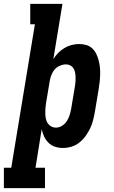

<svg xmlns="http://www.w3.org/2000/svg" viewBox="-70 -755 590 990"><path d="M-50 215V110H-12L110 -630H86V-735H252L205 -450Q216 -468 230.5 -482.5Q245 -497 262.5 -507.5Q280 -518 299.5 -523Q319 -528 338 -528Q357 -528 374.5 -523Q392 -518 405 -506Q418 -494 426 -478Q434 -462 438.5 -444.5Q443 -427 445 -409Q447 -391 446.5 -372Q446 -353 444 -334Q442 -315 439 -297L419 -177Q415 -155 409.5 -133.5Q404 -112 394 -91.5Q384 -71 370.5 -52.5Q357 -34 338.5 -19.5Q320 -5 298 1.5Q276 8 254 8Q233 8 213.5 1.5Q194 -5 180 -19Q166 -33 157.5 -51Q149 -69 145 -89L113 110H162V215ZM219 -97Q235 -97 250 -106.5Q265 -116 274.5 -130.5Q284 -145 289 -161.5Q294 -178 297 -194L317 -314Q319 -326 319.5 -337.5Q320 -349 319.5 -361Q319 -373 316.5 -384Q314 -395 308 -404Q302 -413 292 -418Q282 -423 270 -423Q255 -423 239.5 -416.5Q224 -410 213 -398Q202 -386 196 -371Q190 -356 187 -341L167 -221Q165 -207 164 -194Q163 -181 163.5 -168Q164 -155 166.5 -142.5Q169 -130 176 -119.5Q183 -109 194 -103Q205 -97 219 -97Z"/></svg>

Font: Iosevka Curly Slab Extrabold
Style: Italic
Weight: 800
Italic angle: -9°
Monospace: yes
Designer: Belleve Invis
Foundry: Belleve Invis
Version: Version 22.1.2; ttfautohint (v1.8.4)